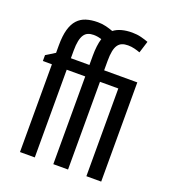

<svg xmlns="http://www.w3.org/2000/svg" viewBox="-138 -870 877 975"><g transform="rotate(20 300.0 -382.5)"><path d="M520 0H439.9V-474.1H340.8V0H261.2V-474.1H161.1V0H81.1V-474.1H32.2V-505.9L81.1 -536.1V-576.2Q81.1 -627.9 90.8 -662.4Q100.6 -696.8 119.4 -717.3Q138.2 -737.8 165.5 -746.3Q192.9 -754.9 228 -754.9Q252 -754.9 273.2 -749.5Q294.4 -744.1 311 -737.8Q329.6 -752 354.5 -758.5Q379.4 -765.1 410.2 -765.1Q435.5 -765.1 457.8 -759.5Q480 -753.9 498 -747.1L478 -683.1Q463.9 -688.5 447 -692.6Q430.2 -696.8 412.1 -696.8Q393.6 -696.8 380.1 -691.4Q366.7 -686 357.9 -673.3Q349.1 -660.6 345 -639.4Q340.8 -618.2 340.8 -586.9V-536.1H520ZM161.1 -536.1H261.2V-585.9Q261.2 -642.1 272.9 -680.2Q263.2 -683.1 252.2 -685.1Q241.2 -687 230 -687Q212.9 -687 200 -681.6Q187 -676.3 178.5 -663.6Q169.9 -650.9 165.5 -629.6Q161.1 -608.4 161.1 -577.1Z"/></g></svg>

Font: Droid Sans Mono
Style: Regular
Weight: 400
Monospace: yes
Foundry: Ascender Corporation
Version: Version 1.00 build 112